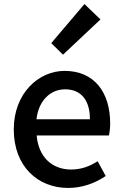

<svg xmlns="http://www.w3.org/2000/svg" viewBox="-20 -914 606 948"><path d="M317 14C388 14 452 -11 502 -45L462 -118C422 -92 380 -77 331 -77C236 -77 170 -140 161 -245H518C521 -259 524 -281 524 -304C524 -459 445 -564 299 -564C171 -564 48 -454 48 -275C48 -93 166 14 317 14ZM160 -325C171 -421 232 -473 301 -473C381 -473 424 -419 424 -325ZM291 -644 476 -818 397 -894 233 -701Z"/></svg>

Font: GenYoGothic2 TW M
Style: Regular
Weight: 500
Version: Version 2.100;PS 2.1;hotconv 16.6.51;makeotf.lib2.5.65220 DE